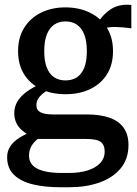

<svg xmlns="http://www.w3.org/2000/svg" viewBox="-20 -551 575 807"><path d="M532 -432Q495 -437 467 -437.5Q439 -438 420 -432.5Q401 -427 388 -412L375 -425Q388 -454 405 -475Q422 -496 441.5 -509.5Q461 -523 483.5 -528Q506 -533 532 -530ZM255 -155Q197 -155 152 -176.5Q107 -198 81.5 -238.5Q56 -279 56 -336Q56 -393 81.5 -434Q107 -475 152 -497.5Q197 -520 255 -520Q313 -520 358.5 -497.5Q404 -475 429.5 -434Q455 -393 455 -336Q455 -279 429.5 -238.5Q404 -198 359 -176.5Q314 -155 255 -155ZM255 -213Q283 -213 303 -226Q323 -239 334 -266Q345 -293 345 -336Q345 -379 334 -406.5Q323 -434 303 -447.5Q283 -461 255 -461Q228 -461 208 -447.5Q188 -434 177 -406.5Q166 -379 166 -336Q166 -293 177 -266Q188 -239 208 -226Q228 -213 255 -213ZM233 236Q169 236 118.5 224Q68 212 39 184Q10 156 10 110Q10 85 22.5 65Q35 45 61.5 28Q88 11 130 -4L159 20Q139 31 126.5 44Q114 57 108 71.5Q102 86 102 104Q102 127 116.5 143Q131 159 162 167.5Q193 176 240 176H270Q316 176 349.5 165Q383 154 401.5 134Q420 114 420 87Q420 58 403.5 45.5Q387 33 341 33H127L123 29Q93 14 74.5 -1.5Q56 -17 48 -35.5Q40 -54 40 -76Q40 -102 53 -124Q66 -146 91.5 -165Q117 -184 155 -200L191 -178Q172 -168 159 -157Q146 -146 139.5 -134.5Q133 -123 133 -108Q133 -88 150.5 -79Q168 -70 202 -70H345Q402 -70 441 -56Q480 -42 500 -13.5Q520 15 520 58Q520 118 486.5 157.5Q453 197 397 216.5Q341 236 272 236Z"/></svg>

Font: Roboto Serif 28pt Condensed Medium
Style: Regular
Weight: 500
Width: 3
Designer: Greg Gazdowicz
Foundry: Commercial Type
Version: Version 1.008